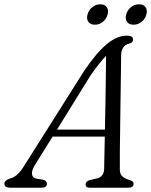

<svg xmlns="http://www.w3.org/2000/svg" viewBox="-46 -874 703 894"><path d="M116 -105Q100.5 -79 103 -62.5Q105.5 -46 122.5 -42.5L155 -37Q172.5 -32.5 172.5 -19Q172.5 0 147 0H2.5Q-25.5 0 -25.5 -19Q-25.5 -34 2 -43.5Q37 -51.5 68 -104.5L346.5 -545Q403 -628.5 451 -668.2Q499 -708 544.5 -708Q573.5 -708 573.5 -690Q573.5 -675.5 555.5 -671Q518.5 -662.5 518 -615.5Q518 -583 517 -528.2Q516 -473.5 515.2 -409Q514.5 -344.5 513.5 -280.8Q512.5 -217 512 -165Q511.5 -113 512 -84.5Q512 -62.5 524 -52.2Q536 -42 560.5 -34.5Q576 -30 576 -18Q576 0 551.5 0H371.5Q352.5 0 352.5 -16Q352.5 -28.5 370 -35L406.5 -43.5Q437.5 -51.5 439 -87.5Q439.5 -111 440.2 -150.5Q441 -190 442 -238H199ZM376 -523.5 219.5 -270.5H442.5Q444 -330.5 445 -394.2Q446 -458 446.8 -515.5Q447.5 -573 448 -614Q434.5 -600.5 416.5 -578Q398.5 -555.5 376 -523.5ZM396 -759Q374.5 -759 365.2 -772.5Q356 -786 361.5 -806.5Q367 -827 383.5 -840.5Q400 -854 421.5 -854Q442 -854 451.2 -840.5Q460.5 -827 455 -806.5Q449.5 -786 433.2 -772.5Q417 -759 396 -759ZM576 -759Q554.5 -759 545.2 -772.5Q536 -786 541.5 -806.5Q547 -827 563.5 -840.5Q580 -854 601 -854Q622.5 -854 631.8 -840.5Q641 -827 635.5 -806.5Q630 -786 613.5 -772.5Q597 -759 576 -759Z"/></svg>

Font: Fraunces 9pt S050 Light
Style: Italic
Weight: 300
Italic angle: -16°
Version: Version 1.000; ttfautohint (v1.8.3)